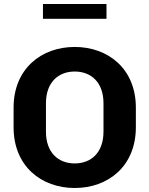

<svg xmlns="http://www.w3.org/2000/svg" viewBox="-20 -931 748 961"><path d="M195 -837H513V-911H195ZM660 -294V-392C660 -587 521 -696 354 -696C187 -696 48 -587 48 -392V-294C48 -99 187 10 354 10C521 10 660 -99 660 -294ZM498 -414V-272C498 -167 436 -113 354 -113C272 -113 210 -167 210 -272V-414C210 -519 272 -573 354 -573C436 -573 498 -519 498 -414Z"/></svg>

Font: Chivo
Style: Bold
Weight: 700
Designer: Hector Gatti
Foundry: Omnibus-Type
Version: Version 1.003;PS 001.003;hotconv 1.0.70;makeotf.lib2.5.58329